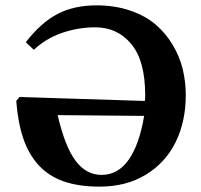

<svg xmlns="http://www.w3.org/2000/svg" viewBox="-20 -678 742 709"><path d="M512.2 -250 192.9 -252.9Q219.7 -137.2 258.8 -84.7Q297.9 -32.2 355 -32.2Q416.5 -32.2 455.8 -89.1Q495.1 -146 512.2 -250ZM105 -494.1 75.2 -522Q131.8 -595.2 192.9 -626.7Q253.9 -658.2 335.9 -658.2Q404.8 -658.2 460.9 -638.9Q517.1 -619.6 554.7 -587.4Q592.3 -555.2 617.9 -512Q643.6 -468.8 654.8 -422.4Q666 -376 666 -327.1Q666 -229 628.4 -152.8Q590.8 -76.7 518.1 -32.7Q445.3 11.2 348.1 11.2Q271 11.2 215.6 -8.1Q160.2 -27.3 123.3 -67.4Q86.4 -107.4 66.4 -165.5Q46.4 -223.6 40 -305.2L51.8 -319.8L515.1 -305.2Q516.1 -314 516.1 -327.1Q516.1 -453.6 464.8 -515.4Q413.6 -577.1 332 -577.1Q268.6 -577.1 208.7 -556.4Q148.9 -535.6 105 -494.1Z"/></svg>

Font: Common Serif
Style: Bold
Weight: 700
Designer: Philipp H. Poll, Khaled Hosny
Foundry: Stefan Peev, Context Ltd.
Version: Version 1.026